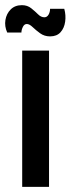

<svg xmlns="http://www.w3.org/2000/svg" viewBox="-26 -724 274 744"><path d="M60 0V-528H164V0ZM168 -583Q146 -583 129.5 -595Q113 -607 100.5 -619Q88 -631 78 -631Q68 -631 62.5 -619.5Q57 -608 57 -598H2Q-9 -622 -5 -646.5Q-1 -671 15.5 -687.5Q32 -704 59 -704Q80 -704 95 -692Q110 -680 121.5 -668.5Q133 -657 146 -657Q156 -657 162 -667Q168 -677 168 -690H223Q230 -665 226.5 -640Q223 -615 208.5 -599Q194 -583 168 -583Z"/></svg>

Font: Bricolage Grotesque 12pt Condensed Medium
Style: Regular
Weight: 500
Width: 3
Designer: Mathieu Triay
Foundry: Atelier Triay
Version: Version 1.001; ttfautohint (v1.8.4.7-5d5b);gftools[0.9.33.de